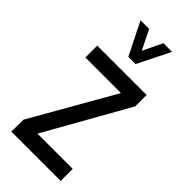

<svg xmlns="http://www.w3.org/2000/svg" viewBox="-240 -799 847 847"><g transform="rotate(45 184.0 -375.0)"><path d="M162 -598 86 -750H140L185 -659L229 -750H283L207 -598ZM30 0 31 -75 252 -462H30V-536H338V-465L118 -75H338V0Z"/></g></svg>

Font: Stick No Bills
Style: Regular
Weight: 400
Version: Version 2.000